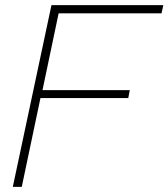

<svg xmlns="http://www.w3.org/2000/svg" viewBox="-20 -730 658 750"><path d="M181 -710H618L611 -678H209L146 -378H487L481 -347H138L65 0H30Z"/></svg>

Font: Raleway Thin ExtraLight
Style: Italic
Weight: 250
Italic angle: -12°
Version: Version 4.026